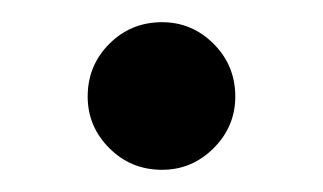

<svg xmlns="http://www.w3.org/2000/svg" viewBox="-20 -142 291 173"><path d="M126 11Q98 11 78.5 -8.5Q59 -28 59 -55Q59 -83 78.5 -102.5Q98 -122 126 -122Q153 -122 172.5 -102.5Q192 -83 192 -55Q192 -28 172.5 -8.5Q153 11 126 11Z"/></svg>

Font: Zen Kaku Gothic Antique Medium
Style: Regular
Weight: 500
Designer: Yoshimichi Ohira
Foundry: Positype
Version: Version 1.002